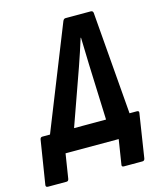

<svg xmlns="http://www.w3.org/2000/svg" viewBox="-161 -740 805 963"><g transform="rotate(-15 242.0 -258.0)"><path d="M496 -111Q509 -111 506 -99L471 127Q469 139 458 139H362Q349 139 352 127L372 0H96L76 127Q74 139 64 139H-32Q-45 139 -43 127L-7 -99Q-5 -111 5 -111H45L257 -643Q262 -655 271 -655H402Q414 -655 415 -643L458 -111ZM273 -401 170 -111H336L325 -401Q324 -436 323 -471Q322 -506 321 -540H319Q308 -505 296.5 -470Q285 -435 273 -401Z"/></g></svg>

Font: Sofia Sans Condensed ExtraBold
Style: Italic
Weight: 800
Italic angle: -9°
Version: Version 4.100